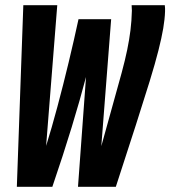

<svg xmlns="http://www.w3.org/2000/svg" viewBox="-20 -720 657 741"><path d="M427 1H281L312 -423Q289 -335 256.5 -228.5Q224 -122 182 1H45L70 -700H201L158 -157Q179 -224 201.5 -308Q224 -392 245 -479.5Q266 -567 283 -646H409L371 -156Q397 -251 416.5 -320Q436 -389 449.5 -439Q463 -489 471 -528Q479 -567 483.5 -603Q488 -639 489 -679Q489 -684 488.5 -689Q488 -694 488 -700H616Q617 -694 617 -688Q617 -682 617 -676Q616 -646 610 -610.5Q604 -575 591.5 -525.5Q579 -476 557.5 -406Q536 -336 504 -236.5Q472 -137 427 1Z"/></svg>

Font: Georama ExtraCondensed
Style: Bold Italic
Weight: 700
Width: 2
Italic angle: -9°
Designer: Jean-Baptiste Levee
Foundry: Production Type
Version: Version 1.000